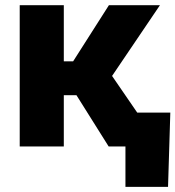

<svg xmlns="http://www.w3.org/2000/svg" viewBox="-20 -566 678 742"><path d="M56.2 0H226.6V-198.2H275.4L399.9 0H464.8V156.2H629.4L638.2 -130.9H510.3L413.1 -272.5L598.1 -545.9H400.9L262.7 -329.1H226.6V-545.9H56.2Z"/></svg>

Font: Inter ExtraBold
Style: Regular
Weight: 800
Designer: Rasmus Andersson
Foundry: rsms
Version: Version 4.001;git-9221beed3